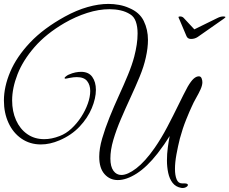

<svg xmlns="http://www.w3.org/2000/svg" viewBox="-24 -881 1172 981"><path d="M902 79Q874 74 858 53.5Q842 33 835.5 2.5Q829 -28 829 -61Q829 -95 833.5 -128Q838 -161 843 -186Q828 -162 814.5 -142.5Q801 -123 781 -97Q727 -28 674.5 5.5Q622 39 578 39Q537 39 510 8.5Q483 -22 483 -80Q483 -122 498 -173.5Q513 -225 535.5 -281Q558 -337 583.5 -392.5Q609 -448 630 -499Q651 -550 662 -592Q670 -623 674.5 -652.5Q679 -682 679 -710Q679 -745 670 -770.5Q661 -796 641 -808Q619 -822 592 -828Q565 -834 536 -834Q481 -834 421.5 -815Q362 -796 305 -763Q211 -708 152 -640Q93 -572 65.5 -501.5Q38 -431 38 -368Q38 -312 58 -267Q78 -222 115 -196Q152 -170 202 -170Q240 -170 281 -186Q313 -198 341 -224Q369 -250 390.5 -283Q412 -316 424.5 -351Q437 -386 437 -416Q437 -447 421 -467Q405 -487 368 -487Q360 -487 351 -486Q342 -485 332 -483Q325 -482 319.5 -480.5Q314 -479 311 -479Q306 -479 306 -482Q306 -486 315 -492.5Q324 -499 328 -500Q346 -508 361.5 -511Q377 -514 390 -514Q429 -514 447.5 -488Q466 -462 466 -422Q466 -379 445 -328.5Q424 -278 382.5 -234Q341 -190 280 -164Q231 -143 185 -143Q129 -143 86 -172.5Q43 -202 19.5 -253Q-4 -304 -4 -367Q-4 -438 28.5 -514.5Q61 -591 129.5 -663.5Q198 -736 307 -796Q367 -829 423.5 -845Q480 -861 530 -861Q557 -861 584.5 -856Q612 -851 636 -840Q689 -818 710.5 -774Q732 -730 732 -677Q732 -636 721 -587Q711 -541 689.5 -489Q668 -437 642.5 -382Q617 -327 593.5 -272Q570 -217 555 -166Q540 -115 540 -71Q540 -30 555.5 -8.5Q571 13 596 13Q628 13 672.5 -21Q717 -55 766 -125Q800 -174 830.5 -232Q861 -290 887.5 -344.5Q914 -399 935 -438Q952 -467 965.5 -479Q979 -491 992 -491Q1002 -491 1006 -481Q1010 -471 1010 -461Q1010 -445 1000.5 -424Q991 -403 978 -380.5Q965 -358 955 -335Q945 -314 927 -269.5Q909 -225 895 -173Q885 -133 877.5 -92Q870 -51 870 -18Q870 15 878.5 35.5Q887 56 906 56H917Q936 56 936 64Q936 70 926 75.5Q916 81 902 79ZM952 -682Q935 -682 929 -696L893 -781Q892 -783 890 -787.5Q888 -792 888 -793Q888 -797 896 -797Q907 -797 914 -790L969 -731L1087 -789Q1103 -797 1117 -797Q1128 -797 1128 -793Q1128 -792 1124.5 -789.5Q1121 -787 1119 -785L986 -692Q971 -682 952 -682Z"/></svg>

Font: Great Vibes
Style: Regular
Weight: 400
Designer: Robert E. Leuschke, Viktoriya Grabowska, Viviana Monsalve, Eben Sorkin
Foundry: Robert E. Leuschke
Version: Version 1.103; ttfautohint (v1.8.4.7-5d5b)